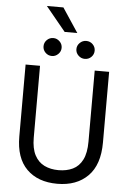

<svg xmlns="http://www.w3.org/2000/svg" viewBox="-68 -1131 806 1193"><g transform="rotate(5 335.0 -534.5)"><path d="M378 -931H299L175 -1082H278ZM233 -775Q209 -775 192.5 -791.5Q176 -808 176 -831Q176 -854 192.5 -870.5Q209 -887 233 -887Q255 -887 272 -870.5Q289 -854 289 -831Q289 -808 272 -791.5Q255 -775 233 -775ZM438 -775Q415 -775 398 -791.5Q381 -808 381 -831Q381 -854 398 -870.5Q415 -887 438 -887Q462 -887 478.5 -870.5Q495 -854 495 -831Q495 -808 478.5 -791.5Q462 -775 438 -775ZM335 13Q214 13 144.5 -56Q75 -125 75 -259V-708H165V-260Q165 -192 187 -150.5Q209 -109 247.5 -90.5Q286 -72 335 -72Q386 -72 424.5 -90.5Q463 -109 484.5 -151.5Q506 -194 506 -265V-708H596V-267Q596 -128 525.5 -57.5Q455 13 335 13Z"/></g></svg>

Font: LXGW 975 Gothic SC
Style: Regular
Weight: 400
Version: Version 2.01;February 25, 2021